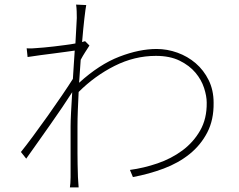

<svg xmlns="http://www.w3.org/2000/svg" viewBox="-20 -794 1040 835"><path d="M369 -596Q360 -582 350 -566.5Q340 -551 331 -534Q329 -509 327.5 -484.5Q326 -460 324 -434Q412 -514 499 -547.5Q586 -581 661 -581Q707 -581 751.5 -565Q796 -549 831 -519Q866 -489 887.5 -445.5Q909 -402 909 -347Q910 -273 881.5 -218Q853 -163 804.5 -124Q756 -85 692 -61Q628 -37 558 -24L545 -55Q605 -63 665 -83.5Q725 -104 773 -139.5Q821 -175 850.5 -226.5Q880 -278 879 -348Q879 -376 867.5 -411.5Q856 -447 830 -478Q804 -509 761.5 -530Q719 -551 658 -551Q565 -551 478.5 -507.5Q392 -464 322 -394Q320 -353 318.5 -315Q317 -277 317 -245Q317 -207 317 -180Q317 -153 317 -128.5Q317 -104 317.5 -79.5Q318 -55 319 -24Q320 -11 320.5 -0.5Q321 10 322 21H284Q285 16 286 2.5Q287 -11 287 -23V-245Q287 -266 289 -305.5Q291 -345 294 -393Q275 -363 250.5 -327Q226 -291 199 -252.5Q172 -214 145 -176Q118 -138 94 -104L71 -133Q92 -159 123.5 -201.5Q155 -244 188 -290.5Q221 -337 250.5 -380.5Q280 -424 297 -451Q299 -483 301 -514Q303 -545 305 -574Q290 -572 265.5 -568.5Q241 -565 213 -561.5Q185 -558 155 -554Q125 -550 100 -546L96 -584Q108 -583 119 -583.5Q130 -584 140 -585Q152 -586 172 -587.5Q192 -589 215 -592Q238 -595 262.5 -598Q287 -601 308 -605Q310 -648 312 -678Q314 -708 314 -716Q314 -729 313.5 -744.5Q313 -760 311 -774L355 -772Q352 -757 347 -714Q342 -671 337 -611Q342 -613 350 -615Z"/></svg>

Font: SpoqaHanSans
Style: Thin
Weight: 250
Designer: [Spoqa Han Sans] Dong-huui Kim \uAE40 \uB3D9 \uD718   [Noto Sans] Ryoko NISHIZUKA \u897F \u585A \u6DBC \u5B50  (kana & i
Foundry: Spoqa (http://bi.spoqa.com)
Version: Version 1.004;PS 1.004;hotconv 1.0.82;makeotf.lib2.5.63406